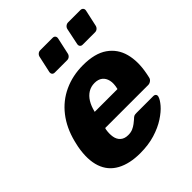

<svg xmlns="http://www.w3.org/2000/svg" viewBox="-208 -871 1008 1008"><g transform="rotate(-45 296.0 -367.0)"><path d="M248 10Q170 10 117.5 -18.5Q65 -47 45.5 -104Q26 -161 41 -244Q43 -251 45 -262Q47 -273 49 -279Q69 -358 113 -414.5Q157 -471 221 -500.5Q285 -530 362 -530Q450 -530 500 -495Q550 -460 566 -400Q582 -340 567 -263L562 -239Q560 -228 550.5 -221Q541 -214 531 -214H211Q211 -213 210.5 -211Q210 -209 209 -207Q204 -178 208 -154Q212 -130 228 -116Q244 -102 271 -102Q291 -102 305.5 -108.5Q320 -115 331 -123.5Q342 -132 349 -138Q360 -149 366 -151.5Q372 -154 384 -154H508Q518 -154 523 -148Q528 -142 525 -132Q520 -115 499.5 -91Q479 -67 443 -43.5Q407 -20 358 -5Q309 10 248 10ZM232 -313H401L402 -315Q410 -348 404.5 -371.5Q399 -395 382.5 -408Q366 -421 339 -421Q312 -421 291 -408Q270 -395 255.5 -371.5Q241 -348 233 -315ZM437 -607Q427 -607 422 -613.5Q417 -620 419 -630L438 -721Q440 -731 448 -737.5Q456 -744 466 -744H557Q567 -744 572.5 -737.5Q578 -731 576 -721L556 -630Q554 -620 546.5 -613.5Q539 -607 529 -607ZM230 -607Q220 -607 215 -613.5Q210 -620 212 -630L232 -721Q234 -731 241.5 -737.5Q249 -744 259 -744H351Q361 -744 366 -737.5Q371 -731 369 -721L349 -630Q347 -620 339.5 -613.5Q332 -607 322 -607Z"/></g></svg>

Font: Rubik Light
Style: Bold Italic
Weight: 700
Italic angle: -12°
Version: Version 2.104